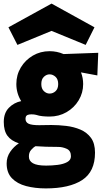

<svg xmlns="http://www.w3.org/2000/svg" viewBox="-20 -762 576 1069"><path d="M509 88Q509 194 437.5 240.5Q366 287 235 287Q175 287 125.5 274Q76 261 46.5 230.5Q17 200 17 148Q17 112 37 83Q57 54 85 36Q42 22 21.5 -6Q1 -34 1 -83Q1 -133 29.5 -162Q58 -191 98 -199Q71 -243 71 -294Q71 -345 96 -386.5Q121 -428 163 -452.5Q205 -477 256 -477Q297 -477 334 -461L527 -468L522 -342L431 -359Q443 -328 443 -294Q443 -245 418 -203.5Q393 -162 350.5 -137.5Q308 -113 256 -113Q236 -113 216.5 -115Q197 -117 183 -122Q164 -127 143 -124.5Q122 -122 122 -101Q122 -81 139.5 -73Q157 -65 198 -65Q212 -65 229.5 -65.5Q247 -66 266 -66Q306 -66 348.5 -61Q391 -56 427.5 -40.5Q464 -25 486.5 5.5Q509 36 509 88ZM256 -241Q275 -241 289.5 -254.5Q304 -268 304 -294Q304 -321 289 -334.5Q274 -348 256 -348Q239 -348 224.5 -334.5Q210 -321 210 -294Q210 -268 224.5 -254.5Q239 -241 256 -241ZM141 111Q141 134 163.5 147Q186 160 237 160Q269 160 301 156Q333 152 354 140.5Q375 129 375 108Q375 77 351.5 66.5Q328 56 305 56Q268 56 236.5 55Q205 54 178 52Q166 58 153 73Q140 88 141 111ZM267 -742 506 -610 457 -512 267 -590 77 -512 27 -610Z"/></svg>

Font: Lil Grotesk Black
Style: Regular
Weight: 900
Designer: Bastien Sozeau
Foundry: NBR — Bastien Sozeau
Version: Version 3.003; ttfautohint (v1.8.4.7-5d5b);gftools[0.9.33]